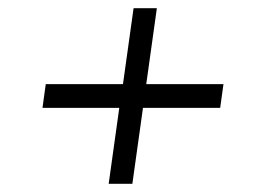

<svg xmlns="http://www.w3.org/2000/svg" viewBox="-20 -585 628 470"><path d="M92 -379H281L307 -565H364L338 -379H527L519 -321H330L304 -135H246L272 -321H84Z"/></svg>

Font: Pathway Extreme 8pt Thin 12pt Light
Style: Italic
Weight: 300
Italic angle: -8°
Version: Version 1.001;gftools[0.9.26]